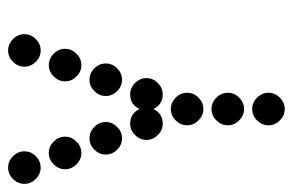

<svg xmlns="http://www.w3.org/2000/svg" viewBox="-144 -576 720 472"><g transform="rotate(-90 216.0 -340.0)"><path d="M156 -12Q144 -24 144 -40Q144 -56 156 -68Q168 -80 184 -80Q200 -80 212 -68Q224 -56 224 -40Q224 -24 212 -12Q200 0 184 0Q168 0 156 -12ZM156 -112Q144 -124 144 -140Q144 -156 156 -168Q168 -180 184 -180Q200 -180 212 -168Q224 -156 224 -140Q224 -124 212 -112Q200 -100 184 -100Q168 -100 156 -112ZM156 -212Q144 -224 144 -240Q144 -256 156 -268Q168 -280 184 -280Q200 -280 212 -268Q224 -256 224 -240Q224 -224 212 -212Q200 -200 184 -200Q168 -200 156 -212ZM148 -380Q173 -380 184 -357Q195 -380 220 -380Q236 -380 248 -368Q260 -356 260 -340Q260 -324 248 -312Q236 -300 220 -300Q195 -300 184 -323Q173 -300 148 -300Q132 -300 120 -312Q108 -324 108 -340Q108 -356 120 -368Q132 -380 148 -380ZM228 -412Q216 -424 216 -440Q216 -456 228 -468Q240 -480 256 -480Q272 -480 284 -468Q296 -456 296 -440Q296 -424 284 -412Q272 -400 256 -400Q240 -400 228 -412ZM84 -412Q72 -424 72 -440Q72 -456 84 -468Q96 -480 112 -480Q128 -480 140 -468Q152 -456 152 -440Q152 -424 140 -412Q128 -400 112 -400Q96 -400 84 -412ZM264 -512Q252 -524 252 -540Q252 -556 264 -568Q276 -580 292 -580Q308 -580 320 -568Q332 -556 332 -540Q332 -524 320 -512Q308 -500 292 -500Q276 -500 264 -512ZM48 -512Q36 -524 36 -540Q36 -556 48 -568Q60 -580 76 -580Q92 -580 104 -568Q116 -556 116 -540Q116 -524 104 -512Q92 -500 76 -500Q60 -500 48 -512ZM300 -612Q288 -624 288 -640Q288 -656 300 -668Q312 -680 328 -680Q344 -680 356 -668Q368 -656 368 -640Q368 -624 356 -612Q344 -600 328 -600Q312 -600 300 -612ZM12 -612Q0 -624 0 -640Q0 -656 12 -668Q24 -680 40 -680Q56 -680 68 -668Q80 -656 80 -640Q80 -624 68 -612Q56 -600 40 -600Q24 -600 12 -612Z"/></g></svg>

Font: Dotrice Condensed
Style: Regular
Weight: 400
Width: 2
Monospace: yes
Designer: Paul Flo Williams
Foundry: His Deeds Are Dust
Version: Version 1.001